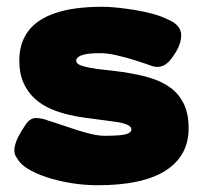

<svg xmlns="http://www.w3.org/2000/svg" viewBox="-20 -529 597 567"><path d="M269 18Q228 18 189 11.5Q150 5 117 -6Q84 -17 61.5 -31Q39 -45 31 -61Q21 -73 22.5 -89Q24 -105 33.5 -124Q43 -143 57 -163Q70 -181 87 -180.5Q104 -180 122 -173Q139 -168 160.5 -160.5Q182 -153 205.5 -145.5Q229 -138 250.5 -133Q272 -128 289 -128Q335 -128 351.5 -132.5Q368 -137 368 -147Q368 -155 356 -160.5Q344 -166 323.5 -169Q303 -172 278.5 -175Q254 -178 229.5 -181.5Q205 -185 184 -190Q157 -196 131 -207Q105 -218 84 -236.5Q63 -255 50 -283Q37 -311 37 -351Q37 -401 63 -436.5Q89 -472 143.5 -490.5Q198 -509 283 -509Q301 -509 325.5 -506.5Q350 -504 378 -499.5Q406 -495 431.5 -488Q457 -481 477 -471Q514 -455 515 -427Q516 -399 494 -367Q479 -343 463 -335.5Q447 -328 429 -334Q410 -341 382 -350Q354 -359 325.5 -365.5Q297 -372 276 -372Q246 -372 231 -368.5Q216 -365 210.5 -360Q205 -355 205 -350Q205 -340 222.5 -334.5Q240 -329 266 -325.5Q292 -322 321 -319Q350 -316 373 -311Q402 -306 431 -296.5Q460 -287 484 -269.5Q508 -252 522.5 -223Q537 -194 537 -150Q537 -69 469.5 -25.5Q402 18 269 18Z"/></svg>

Font: Fredoka SemiExpanded
Style: Bold
Weight: 700
Width: 6
Designer: Ben Nathan
Foundry: Milena B. Brandão, Ben Nathan
Version: Version 2.001